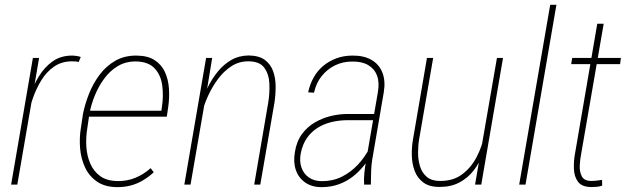

<svg xmlns="http://www.w3.org/2000/svg" viewBox="-20 -770 2623 801"><path d="M127.4 -436.5 52.2 0H26.4L117.2 -528.3H143.1ZM316.9 -532.2 308.1 -511.2Q302.2 -513.2 295.2 -513.7Q288.1 -514.2 280.3 -514.2Q237.3 -514.2 205.3 -491.9Q173.3 -469.7 151.9 -434.3Q130.4 -398.9 116.7 -358.9Q103 -318.8 96.2 -282.7L80.6 -281.7Q88.4 -320.8 102.8 -365.5Q117.2 -410.2 141.4 -450.2Q165.5 -490.2 200.4 -514.6Q235.4 -539.1 284.7 -538.1Q293 -537.6 300.8 -536.4Q308.6 -535.2 316.9 -532.2Z M470.2 10.7Q418.9 10.7 385.7 -11.7Q352.5 -34.2 335.2 -70.8Q317.9 -107.4 314.2 -150.9Q310.5 -194.3 317.4 -235.8L326.2 -294.9Q334.5 -336.4 351.6 -379.4Q368.7 -422.4 395.8 -458.5Q422.9 -494.6 461.2 -516.6Q499.5 -538.6 550.3 -538.1Q596.7 -537.6 625.2 -519Q653.8 -500.5 668 -469.7Q682.1 -439 684.8 -400.9Q687.5 -362.8 681.6 -322.3L675.8 -283.2H341.8L346.7 -308.1H653.3L655.3 -322.8Q662.6 -368.2 657 -412.1Q651.4 -456.1 625.7 -484.1Q600.1 -512.2 548.8 -513.7Q504.9 -514.2 471.7 -494.4Q438.5 -474.6 414.3 -441.4Q390.1 -408.2 374.8 -369.6Q359.4 -331.1 353 -294.9L344.2 -234.9Q337.9 -198.2 340.1 -159.7Q342.3 -121.1 356.4 -88.1Q370.6 -55.2 398.2 -35.2Q425.8 -15.1 471.2 -14.6Q511.2 -14.2 545.7 -28.6Q580.1 -43 608.4 -68.4L621.6 -51.3Q600.1 -31.7 576.4 -17.6Q552.7 -3.4 526.1 3.7Q499.5 10.7 470.2 10.7Z M846.7 -415.5 774.9 0H749L839.8 -528.3H865.2ZM825.7 -309.1 819.3 -338.4Q829.6 -370.6 846.7 -405.5Q863.8 -440.4 887.9 -470.5Q912.1 -500.5 944.1 -519.3Q976.1 -538.1 1017.1 -538.6Q1060.1 -538.1 1084.5 -520.3Q1108.9 -502.4 1119.4 -473.1Q1129.9 -443.8 1129.9 -409.2Q1129.9 -374.5 1125 -341.8L1065.9 0H1040.5L1099.1 -342.3Q1105.5 -380.9 1103.8 -420.7Q1102.1 -460.4 1082.5 -487.5Q1063 -514.6 1013.7 -514.2Q975.6 -513.7 944.8 -493.4Q914.1 -473.1 890.6 -441.9Q867.2 -410.6 850.6 -375.5Q834 -340.3 825.7 -309.1Z M1507.3 -99.6 1556.6 -386.2Q1563.5 -426.8 1552.7 -455.1Q1542 -483.4 1515.4 -498.8Q1488.8 -514.2 1448.2 -513.2Q1410.6 -513.2 1378.2 -497.6Q1345.7 -481.9 1322.3 -452.9Q1298.8 -423.8 1290 -383.3L1265.6 -384.8Q1272.9 -419.4 1289.1 -447.8Q1305.2 -476.1 1329.3 -495.8Q1353.5 -515.6 1384 -526.9Q1414.6 -538.1 1450.7 -538.1Q1498 -538.6 1530 -520Q1562 -501.5 1575.4 -466.8Q1588.9 -432.1 1581.1 -385.3L1533.2 -106Q1528.8 -79.6 1528.3 -55.4Q1527.8 -31.2 1527.3 -4.4L1526.9 0H1499Q1497.6 -24.9 1500.2 -50Q1502.9 -75.2 1507.3 -99.6ZM1550.8 -294.4 1548.3 -268.6H1426.8Q1391.6 -268.1 1360.1 -260Q1328.6 -252 1303 -235.4Q1277.3 -218.8 1259.8 -193.1Q1242.2 -167.5 1234.9 -131.3Q1228.5 -98.6 1237.3 -72Q1246.1 -45.4 1268.3 -29.8Q1290.5 -14.2 1323.2 -14.2Q1369.1 -14.2 1406.5 -33Q1443.8 -51.8 1473.1 -83Q1502.4 -114.3 1523.4 -155.3L1531.7 -129.9Q1517.6 -103 1496.8 -77.4Q1476.1 -51.8 1450.4 -32.2Q1424.8 -12.7 1393.3 -1.2Q1361.8 10.3 1323.7 10.7Q1281.7 11.2 1253.7 -8.3Q1225.6 -27.8 1214.4 -60.3Q1203.1 -92.8 1210 -133.8Q1216.8 -179.2 1239.3 -210Q1261.7 -240.7 1293.2 -259Q1324.7 -277.3 1358.6 -285.6Q1392.6 -293.9 1424.3 -294.4Z M1982.9 -122.1 2053.2 -528.3H2078.6L1987.8 0H1961.9ZM2001 -207.5H2017.6Q2009.8 -168 1995.1 -129.2Q1980.5 -90.3 1956.3 -59.1Q1932.1 -27.8 1897 -9Q1861.8 9.8 1814.9 9.8Q1772 10.3 1746.6 -8.3Q1721.2 -26.9 1710 -56.9Q1698.7 -86.9 1698 -122.3Q1697.3 -157.7 1703.6 -192.4L1761.2 -528.3H1787.1L1729 -191.4Q1724.1 -163.6 1724.1 -133.1Q1724.1 -102.5 1732.4 -75.7Q1740.7 -48.8 1760.7 -32Q1780.8 -15.1 1815.4 -15.1Q1871.1 -14.6 1908.4 -43Q1945.8 -71.3 1968.5 -115Q1991.2 -158.7 2001 -207.5Z M2301.3 -750 2172.4 0H2146L2275.4 -750Z M2570.3 -528.3 2566.9 -502.4H2362.8L2367.2 -528.3ZM2471.7 -670.9H2498.5L2404.3 -126.5Q2399.9 -105 2398.7 -79.1Q2397.5 -53.2 2407.2 -34.4Q2417 -15.6 2445.8 -15.1Q2458.5 -15.1 2469.7 -16.6Q2481 -18.1 2491.7 -19.5L2492.2 4.4Q2481.4 8.3 2470.5 9.3Q2459.5 10.3 2446.3 10.3Q2407.2 9.8 2391.4 -11.7Q2375.5 -33.2 2374.3 -64.9Q2373 -96.7 2378.4 -126.5Z"/></svg>

Font: Roboto Condensed Thin
Style: Italic
Weight: 250
Italic angle: -12°
Designer: Christian Robertson
Foundry: Google
Version: Version 3.008; 2023